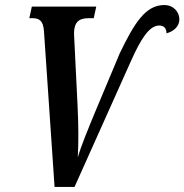

<svg xmlns="http://www.w3.org/2000/svg" viewBox="-20 -740 730 760"><path d="M196 0H275L500 -502C536 -582 570 -639 610 -639C628 -639 639 -629 639 -608C668 -616 689 -635 690 -662C691 -690 669 -720 630 -720C556 -720 512 -649 454 -529L355 -293C332 -237 301 -163 288 -117C291 -178 291 -241 287 -322L274 -586C274 -592 273 -601 273 -607C273 -653 293 -668 331 -668H351L361 -714H106L96 -668H108C136 -668 151 -658 154 -617Z"/></svg>

Font: Noto Serif Condensed Semi
Style: Italic
Weight: 600
Width: 3
Italic angle: -12°
Designer: Monotype Design Team
Foundry: Monotype Imaging Inc.
Version: Version 1.901